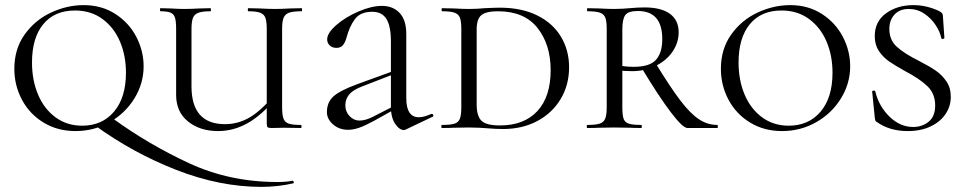

<svg xmlns="http://www.w3.org/2000/svg" viewBox="-20 -500 3769 750"><path d="M1064 211Q1098 211 1123 206Q1125 205 1127 210Q1129 215 1126 216Q1066 230 1001 230Q839 230 669.5 164Q500 98 351 -10L421 -37Q560 64 718.5 137.5Q877 211 1064 211ZM36 -231Q36 -309 76.5 -365.5Q117 -422 179.5 -451Q242 -480 307 -480Q377 -480 430.5 -445.5Q484 -411 512.5 -356Q541 -301 541 -241Q541 -174 505 -115.5Q469 -57 408 -22.5Q347 12 275 12Q205 12 150.5 -21Q96 -54 66 -110Q36 -166 36 -231ZM472 -216Q472 -283 448.5 -338Q425 -393 380 -426Q335 -459 273 -459Q193 -459 149 -405.5Q105 -352 105 -256Q105 -187 128.5 -131Q152 -75 196.5 -42Q241 -9 301 -9Q379 -9 425.5 -64Q472 -119 472 -216Z M950 -456Q948 -456 948 -462Q948 -468 950 -468L994 -467Q1032 -465 1055 -465Q1076 -465 1114 -467L1158 -468Q1160 -468 1160 -462Q1160 -456 1158 -456Q1125 -456 1109.5 -450.5Q1094 -445 1088 -431Q1082 -417 1082 -387V-81Q1082 -51 1087.5 -36.5Q1093 -22 1108 -17Q1123 -12 1155 -12Q1158 -12 1158 -6Q1158 0 1155 0L1090 -1L1041 0Q1029 0 1025.5 -3Q1022 -6 1022 -19V-385Q1022 -415 1017 -429.5Q1012 -444 997 -450Q982 -456 950 -456ZM832 12Q761 12 714.5 -25.5Q668 -63 668 -129V-387Q668 -417 663.5 -431Q659 -445 646.5 -450.5Q634 -456 607 -456Q605 -456 605 -462Q605 -468 607 -468L646 -467Q680 -465 698 -465Q723 -465 761 -467L802 -468Q804 -468 804 -462Q804 -456 802 -456Q770 -456 754.5 -450Q739 -444 733.5 -429.5Q728 -415 728 -385V-163Q728 -15 859 -15Q909 -15 953 -40Q997 -65 1047 -124L1057 -115Q1001 -49 946.5 -18.5Q892 12 832 12Z M1558 8Q1540 8 1523.5 -16.5Q1507 -41 1507 -83V-337Q1507 -398 1489.5 -426Q1472 -454 1434 -454Q1388 -454 1366.5 -425.5Q1345 -397 1333 -351Q1328 -334 1319.5 -323.5Q1311 -313 1294 -313Q1278 -313 1268 -322.5Q1258 -332 1258 -346Q1258 -371 1293.5 -402Q1329 -433 1380 -455Q1431 -477 1472 -477Q1515 -477 1541 -449.5Q1567 -422 1567 -367V-117Q1567 -42 1616 -42Q1636 -42 1665 -55H1667Q1671 -55 1672.5 -50.5Q1674 -46 1670 -44L1565 6Q1561 8 1558 8ZM1257 -62Q1257 -100 1282 -123Q1307 -146 1375 -171L1518 -223L1520 -211L1396 -163Q1359 -149 1344 -131Q1329 -113 1329 -88Q1329 -64 1345.5 -46.5Q1362 -29 1384 -29Q1408 -29 1437 -44L1527 -90L1529 -77L1441 -28Q1406 -9 1383 -1Q1360 7 1340 7Q1305 7 1281 -14Q1257 -35 1257 -62Z M1882 1Q1870 0 1852 -1Q1834 -2 1811 -2L1752 -1Q1735 0 1706 0Q1704 0 1704 -6Q1704 -12 1706 -12Q1740 -12 1755.5 -17Q1771 -22 1776.5 -36.5Q1782 -51 1782 -81V-387Q1782 -417 1776.5 -431Q1771 -445 1755.5 -450.5Q1740 -456 1707 -456Q1705 -456 1705 -462Q1705 -468 1707 -468L1752 -467Q1790 -465 1811 -465Q1842 -465 1873 -468Q1913 -470 1933 -470Q2017 -470 2078 -440Q2139 -410 2171 -357Q2203 -304 2203 -237Q2203 -168 2170 -113Q2137 -58 2078.5 -27Q2020 4 1945 4Q1917 4 1882 1ZM2131 -226Q2131 -326 2079.5 -391Q2028 -456 1925 -456Q1879 -456 1860.5 -441Q1842 -426 1842 -385V-92Q1842 -47 1860.5 -28.5Q1879 -10 1933 -10Q2027 -10 2079 -66Q2131 -122 2131 -226Z M2485 0Q2457 0 2442 -1L2379 -2L2320 -1Q2303 0 2274 0Q2272 0 2272 -6Q2272 -12 2274 -12Q2307 -12 2322.5 -17Q2338 -22 2344 -36.5Q2350 -51 2350 -81V-387Q2350 -417 2344.5 -431Q2339 -445 2323.5 -450.5Q2308 -456 2275 -456Q2273 -456 2273 -462Q2273 -468 2275 -468L2321 -467Q2357 -465 2379 -465Q2397 -465 2412.5 -466Q2428 -467 2439 -468Q2471 -471 2498 -471Q2563 -471 2597 -446Q2631 -421 2631 -374Q2631 -333 2607 -298Q2583 -263 2541 -242.5Q2499 -222 2449 -222Q2417 -222 2394 -226L2393 -246Q2418 -239 2456 -239Q2518 -239 2542.5 -266.5Q2567 -294 2567 -347Q2567 -457 2472 -457Q2434 -457 2422.5 -441Q2411 -425 2411 -385V-81Q2411 -50 2416 -36Q2421 -22 2436 -17Q2451 -12 2485 -12Q2487 -12 2487 -6Q2487 0 2485 0ZM2782 0H2665Q2647 0 2600 -62Q2553 -124 2488 -232L2541 -253Q2599 -158 2638 -107Q2677 -56 2710.5 -34Q2744 -12 2782 -12Q2784 -12 2784 -6Q2784 0 2782 0Z M2796 -231Q2796 -309 2836.5 -365.5Q2877 -422 2939.5 -451Q3002 -480 3067 -480Q3137 -480 3190.5 -445.5Q3244 -411 3272.5 -356Q3301 -301 3301 -241Q3301 -174 3265 -115.5Q3229 -57 3168 -22.5Q3107 12 3035 12Q2965 12 2910.5 -21Q2856 -54 2826 -110Q2796 -166 2796 -231ZM3232 -216Q3232 -283 3208.5 -338Q3185 -393 3140 -426Q3095 -459 3033 -459Q2953 -459 2909 -405.5Q2865 -352 2865 -256Q2865 -187 2888.5 -131Q2912 -75 2956.5 -42Q3001 -9 3061 -9Q3139 -9 3185.5 -64Q3232 -119 3232 -216Z M3570 -262Q3611 -241 3635.5 -224Q3660 -207 3677 -182Q3694 -157 3694 -122Q3694 -85 3673.5 -54.5Q3653 -24 3615 -6Q3577 12 3526 12Q3455 12 3406 -23Q3401 -25 3399.5 -29Q3398 -33 3397 -42L3387 -141Q3386 -145 3391.5 -146Q3397 -147 3399 -143Q3413 -85 3454.5 -44.5Q3496 -4 3547 -4Q3582 -4 3607.5 -24.5Q3633 -45 3633 -88Q3633 -134 3603 -163Q3573 -192 3516 -222Q3476 -244 3452.5 -260.5Q3429 -277 3413 -301Q3397 -325 3397 -359Q3397 -416 3441 -448Q3485 -480 3548 -480Q3599 -480 3648 -457Q3657 -452 3659.5 -449Q3662 -446 3663 -440L3669 -353Q3669 -349 3663.5 -348Q3658 -347 3657 -351Q3652 -376 3634.5 -402.5Q3617 -429 3590 -447Q3563 -465 3530 -465Q3494 -465 3474 -443Q3454 -421 3454 -387Q3454 -344 3483 -317.5Q3512 -291 3570 -262Z"/></svg>

Font: Cormorant Unicase
Style: Regular
Weight: 400
Designer: Christian Thalmann (Catharsis Fonts)
Foundry: Catharsis Fonts
Version: Version 4.000